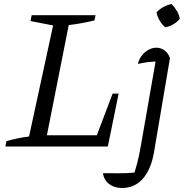

<svg xmlns="http://www.w3.org/2000/svg" viewBox="-20 -731 917 958"><path d="M542 -264H572L518 0H7L12 -27Q42 -35 70.5 -41Q99 -47 125 -50L245 -604L132 -626L138 -655H457L451 -629Q380 -612 323 -606L214 -56H463ZM781 -424Q751 -425 722 -421.5Q693 -418 668 -412Q674 -437 688.5 -455Q703 -473 722 -483Q741 -493 760 -493Q782 -493 800.5 -480Q819 -467 828 -441ZM828 -441 748 31Q733 115 692.5 161Q652 207 589 207Q563 207 542 197.5Q521 188 508.5 171Q496 154 494 133Q527 133 569.5 133.5Q612 134 651 130Q659 104 664.5 83.5Q670 63 674 42.5Q678 22 683 -5L761 -451ZM836 -711Q851 -696 862.5 -676.5Q874 -657 877 -637Q864 -621 844.5 -609.5Q825 -598 804 -595Q788 -609 776.5 -628.5Q765 -648 761 -669Q775 -685 795 -696Q815 -707 836 -711Z"/></svg>

Font: Piazzolla Thin
Style: Italic
Weight: 400
Italic angle: -11.3°
Version: Version 2.005